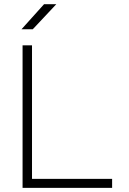

<svg xmlns="http://www.w3.org/2000/svg" viewBox="-20 -914 626 934"><path d="M89.8 0V-693.4H135.7V-43.9H525.4V0ZM84.5 -771.5 194.3 -893.6H253.9L139.2 -771.5Z"/></svg>

Font: Cascadia Code NF ExtraLight
Style: Regular
Weight: 200
Monospace: yes
Designer: Aaron Bell
Foundry: Saja Typeworks
Version: Version 2404.023; ttfautohint (v1.8.4)